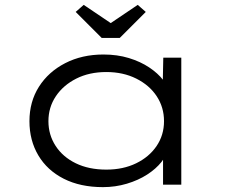

<svg xmlns="http://www.w3.org/2000/svg" viewBox="-20 -759 941 789"><path d="M403 10Q310 10 242 -24.5Q174 -59 137.5 -120.5Q101 -182 101 -261Q101 -341 140 -402.5Q179 -464 248 -499.5Q317 -535 405 -535Q462 -535 509.5 -520.5Q557 -506 593 -482Q629 -458 650.5 -430Q672 -402 675 -374L648 -378L651 -522H725V0H650V-144L670 -153Q667 -123 644 -94Q621 -65 584.5 -41.5Q548 -18 501 -4Q454 10 403 10ZM417 -62Q486 -62 539.5 -88Q593 -114 623.5 -159Q654 -204 654 -261Q654 -318 624 -363.5Q594 -409 540 -436Q486 -463 417 -463Q347 -463 293.5 -436Q240 -409 209.5 -363.5Q179 -318 179 -261Q179 -205 208.5 -159.5Q238 -114 291.5 -88Q345 -62 417 -62ZM398 -603 291 -710 324 -739 450 -654H420L546 -739L579 -710L472 -603Z"/></svg>

Font: Lexend Tera Light
Style: Regular
Weight: 300
Designer: Bonnie Shaver-Troup, Thomas Jockin
Foundry: Lexend
Version: Version 1.007